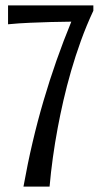

<svg xmlns="http://www.w3.org/2000/svg" viewBox="-20 -691 375 711"><path d="M325.7 -651.4Q300.3 -597.2 279.8 -540.5Q259.3 -483.9 243.2 -428Q227.1 -372.1 214.8 -318.6Q202.6 -265.1 193.8 -217.8Q172.9 -106 163.6 0H66.9Q82 -84.5 100.6 -163.6Q119.1 -242.7 141.4 -318.4Q163.6 -394 189.2 -466.8Q214.8 -539.6 244.1 -610.8Q207 -610.4 167 -609.4Q132.8 -608.4 91.3 -606.7Q49.8 -605 9.8 -601.1V-670.9H325.7Z"/></svg>

Font: Crushed
Style: Regular
Weight: 400
Width: 3
Designer: Astigmatic (AOETI)
Foundry: Astigmatic (AOETI)
Version: Version 001.001